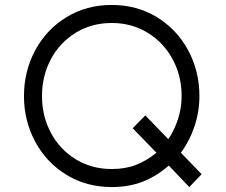

<svg xmlns="http://www.w3.org/2000/svg" viewBox="-20 -749 913 777"><path d="M713 -324Q715 -348 715 -360Q715 -442 678.5 -509.5Q642 -577 577.5 -616.5Q513 -656 432 -656Q351 -656 286.5 -616.5Q222 -577 186 -509.5Q150 -442 150 -360Q150 -279 186 -211.5Q222 -144 286.5 -104.5Q351 -65 432 -65Q487 -65 530 -81.5Q573 -98 613 -131L517 -230L568 -282L661 -186Q681 -215 694.5 -250.5Q708 -286 713 -324ZM746 8 663 -79Q614 -36 558 -14Q502 8 432 8Q330 8 249 -41.5Q168 -91 122.5 -175.5Q77 -260 77 -360Q77 -461 122.5 -545.5Q168 -630 249 -679.5Q330 -729 432 -729Q534 -729 615 -679.5Q696 -630 741.5 -545.5Q787 -461 787 -360Q787 -298 767.5 -239Q748 -180 712 -131L796 -44Z"/></svg>

Font: SUIT Variable
Style: Regular
Weight: 400
Designer: Sunn Youn; Korean Glyphs from Source Han Sans (Sandoll Communications; Soo-young Jang, Joo-yeon Kang)
Foundry: Sunn
Version: Version 1.150;FEAKit 1.0